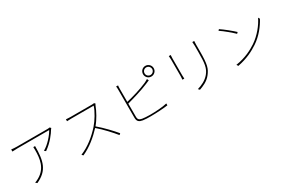

<svg xmlns="http://www.w3.org/2000/svg" viewBox="104 -2013 4793 3261"><g transform="rotate(-30 2500.0 -382.0)"><path d="M481 -546C483 -526 483 -508 483 -491C483 -322 463 -143 280 -41C261 -30 228 -14 206 -7L236 18C474 -90 516 -252 516 -546ZM888 -696C878 -694 861 -692 851 -692H241C208 -692 167 -695 136 -699V-658C167 -660 208 -662 241 -662H859C820 -587 710 -458 606 -401L635 -378C764 -466 859 -597 892 -655C897 -663 903 -669 908 -675Z M1746 -677C1735 -674 1721 -673 1700 -673H1281C1249 -673 1197 -678 1197 -678V-640C1197 -640 1251 -643 1281 -643H1721C1693 -548 1608 -410 1538 -331C1426 -206 1285 -89 1124 -24L1148 2C1308 -69 1442 -183 1553 -302C1661 -210 1783 -76 1852 10L1877 -12C1806 -98 1685 -227 1572 -323C1646 -409 1717 -540 1752 -635C1754 -641 1762 -655 1766 -660Z M2248 -379C2361 -409 2550 -464 2674 -517C2701 -527 2728 -540 2747 -548L2730 -582C2713 -570 2688 -557 2663 -545C2542 -491 2362 -439 2248 -413V-676C2248 -703 2250 -717 2252 -734H2213C2217 -717 2218 -701 2218 -676V-120C2218 -44 2253 -21 2320 -9C2360 -2 2418 -1 2472 -1C2580 -1 2729 -10 2808 -22V-59C2724 -37 2579 -29 2472 -29C2418 -29 2356 -33 2323 -39C2271 -50 2248 -65 2248 -124ZM2818 -611C2777 -611 2744 -644 2744 -685C2744 -726 2777 -760 2818 -760C2859 -760 2893 -726 2893 -685C2893 -644 2859 -611 2818 -611ZM2818 -790C2760 -790 2714 -743 2714 -685C2714 -627 2760 -581 2818 -581C2876 -581 2923 -627 2923 -685C2923 -743 2876 -790 2818 -790Z M3247 -734C3249 -719 3251 -684 3251 -667V-337C3251 -309 3249 -284 3247 -271H3284C3282 -284 3281 -311 3281 -337V-667C3281 -683 3282 -719 3284 -734ZM3712 -741C3714 -720 3716 -695 3716 -668V-541C3716 -320 3705 -232 3631 -142C3568 -66 3478 -25 3394 -1L3420 26C3493 0 3590 -39 3653 -122C3723 -211 3746 -277 3746 -542V-668C3746 -695 3747 -720 3749 -741Z M4213 -705 4193 -684C4269 -635 4392 -529 4441 -481L4464 -504C4412 -554 4285 -658 4213 -705ZM4167 -31 4187 1C4380 -37 4504 -105 4603 -170C4744 -263 4844 -397 4905 -510L4886 -541C4834 -429 4721 -285 4583 -193C4490 -132 4359 -61 4167 -31Z"/></g></svg>

Font: Source Han Sans CN ExtraLight
Style: Regular
Weight: 250
Designer: Ryoko NISHIZUKA (kana & ideographs); Paul D. Hunt (Latin, Greek & Cyrillic); Wenlong ZHANG (bopomofo); Sandoll Communica
Foundry: Adobe Systems Incorporated
Version: Version 1.004;PS 1.004;hotconv 16.6.51;makeotf.lib2.5.65220